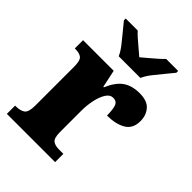

<svg xmlns="http://www.w3.org/2000/svg" viewBox="-222 -868 971 971"><g transform="rotate(45 263.5 -383.0)"><path d="M9 0V-59H14Q46 -59 63.5 -71.5Q81 -84 81 -131V-409Q81 -453 66.5 -465Q52 -477 22 -477H18V-536H237L257 -442H261Q285 -499 320 -524Q355 -549 410 -549Q465 -549 489 -521Q513 -493 513 -452Q513 -398 474 -375Q435 -352 373 -352Q373 -393 365.5 -415.5Q358 -438 332 -438Q310 -438 295 -414.5Q280 -391 272 -354Q264 -317 264 -278V-126Q264 -82 279.5 -70.5Q295 -59 321 -59H354V0ZM203 -606Q193 -629 172.5 -655.5Q152 -682 130 -708Q108 -734 93 -753V-766H179Q188 -755 207 -738.5Q226 -722 246 -705Q266 -688 280 -676Q294 -688 314.5 -705Q335 -722 353.5 -738.5Q372 -755 382 -766H468V-753Q453 -734 431 -708Q409 -682 388.5 -655.5Q368 -629 358 -606Z"/></g></svg>

Font: Noto Serif Myanmar SemiCondensed Black
Style: Regular
Weight: 900
Width: 4
Designer: Ben Mitchell and the Monotype Design Team
Foundry: Monotype Imaging Inc.
Version: Version 2.106; ttfautohint (v1.8.4.7-5d5b)